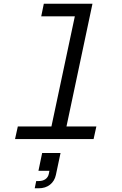

<svg xmlns="http://www.w3.org/2000/svg" viewBox="-20 -749 658 1034"><path d="M478 -729 338 -68H499L484 0H61L76 -68H257L383 -661H202L216 -729ZM187 171 207 75H306L281 193Q274 226 249.5 245.5Q225 265 188 265H167L175 226H189Q210 226 224.5 216Q239 206 243 187L246 171Z"/></svg>

Font: Fragment Mono
Style: Italic
Weight: 400
Italic angle: -12°
Designer: Wei Huang based on Nimbus Sans by URW Studio, based on Helvetica by Max Miedinger.
Foundry: Wei Huang
Version: Version 1.011; ttfautohint (v1.8.4.7-5d5b)